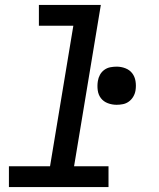

<svg xmlns="http://www.w3.org/2000/svg" viewBox="-20 -755 640 775"><path d="M16 0V-84H182L276 -651H137V-735H387L279 -84H418V0ZM451 -332Q432 -332 415 -338.5Q398 -345 387.5 -358.5Q377 -372 374.5 -390.5Q372 -409 375 -428Q377 -441 383.5 -453Q390 -465 401 -473Q412 -481 425 -483.5Q438 -486 451 -486Q469 -486 486 -479.5Q503 -473 513.5 -459.5Q524 -446 527 -427.5Q530 -409 527 -390Q525 -377 518 -365Q511 -353 500 -345Q489 -337 476 -334.5Q463 -332 451 -332Z"/></svg>

Font: Iosevka Slab MdExObl
Style: Regular
Weight: 500
Width: 7
Italic angle: -9°
Monospace: yes
Designer: Belleve Invis
Foundry: Belleve Invis
Version: Version 11.1.1; ttfautohint (v1.8.3)